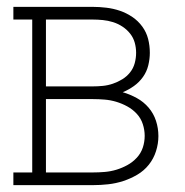

<svg xmlns="http://www.w3.org/2000/svg" viewBox="-20 -540 540 560"><path d="M19 0V-37H74V-483H19V-520H250Q270 -520 290.5 -517.5Q311 -515 330 -508.5Q349 -502 366 -490.5Q383 -479 395 -462.5Q407 -446 412 -426.5Q417 -407 417 -386Q417 -368 412.5 -349.5Q408 -331 397 -315.5Q386 -300 370.5 -289Q355 -278 338 -271Q359 -265 379 -254Q399 -243 413.5 -226Q428 -209 435 -187.5Q442 -166 442 -143Q442 -121 435 -99Q428 -77 414 -59.5Q400 -42 380.5 -30.5Q361 -19 339.5 -12Q318 -5 295.5 -2.5Q273 0 250 0ZM114 -288H250Q265 -288 280 -289.5Q295 -291 309.5 -296Q324 -301 337 -309Q350 -317 359.5 -329Q369 -341 373 -356Q377 -371 377 -386Q377 -401 373 -415.5Q369 -430 359.5 -442Q350 -454 337 -462.5Q324 -471 309.5 -475.5Q295 -480 280 -481.5Q265 -483 250 -483H114ZM114 -37H250Q268 -37 285.5 -38.5Q303 -40 319.5 -45Q336 -50 351.5 -58.5Q367 -67 379 -80Q391 -93 396.5 -109.5Q402 -126 402 -144Q402 -161 396.5 -178Q391 -195 379 -208Q367 -221 351.5 -229.5Q336 -238 319.5 -243Q303 -248 285.5 -249.5Q268 -251 250 -251H114Z"/></svg>

Font: Iosevka Curly Slab Extralight
Style: Regular
Weight: 200
Monospace: yes
Designer: Belleve Invis
Foundry: Belleve Invis
Version: Version 22.1.2; ttfautohint (v1.8.4)